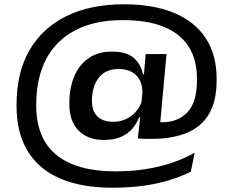

<svg xmlns="http://www.w3.org/2000/svg" viewBox="-20 -686 1077 893"><path d="M462 -35Q390 -35 346.2 -78Q302.5 -121 302.5 -204Q302.5 -204.5 302.5 -205.2Q302.5 -206 302.5 -206.5Q302.5 -207 302.5 -207.8Q302.5 -208.5 302.5 -209Q303 -277.5 325.5 -331Q348 -384.5 392 -415.2Q436 -446 501 -446Q568 -446 601.5 -417.2Q635 -388.5 645 -341H675L642.5 -239.5Q642.5 -242.5 642.5 -245.5Q642.5 -248.5 642.5 -251Q643 -289 629.5 -314.2Q616 -339.5 591.2 -352.2Q566.5 -365 532.5 -365Q470.5 -365 439.5 -324.8Q408.5 -284.5 407.5 -221Q407.5 -220.5 407.5 -220Q407.5 -219.5 407.5 -218.8Q407.5 -218 407.5 -217.5Q407.5 -217 407.5 -216.5Q407.5 -167.5 434 -143.5Q460.5 -119.5 507.5 -119.5Q538.5 -119.5 565.2 -131.8Q592 -144 611.5 -166Q631 -188 640 -216.5L656.5 -140.5H627.5Q615.5 -111 594.8 -87Q574 -63 541.8 -49Q509.5 -35 462 -35ZM621 -42.5 635 -167 635.5 -186 647.5 -301.5V-316.5L657 -428.5L657.5 -434.5H754.5L720.5 -64.5ZM697 -120Q705 -118.5 712.8 -118Q720.5 -117.5 735 -117.5Q808 -117.5 852 -164.2Q896 -211 896 -312Q896 -313.5 896 -314.8Q896 -316 896 -317.8Q896 -319.5 896 -320.5Q896 -409 857.2 -469.5Q818.5 -530 742 -561.2Q665.5 -592.5 551 -592.5Q422.5 -592.5 332.5 -546.5Q242.5 -500.5 195.8 -413.2Q149 -326 148.5 -202.5Q148.5 -202 148.5 -201.2Q148.5 -200.5 148.5 -200Q148.5 -199.5 148.5 -198.8Q148.5 -198 148.5 -197.5Q148.5 -197 148.5 -196.5Q148.5 -41.5 242.8 34.8Q337 111 516.5 111Q589 111 654.8 101Q720.5 91 778.8 71.5Q837 52 885.5 24L867.5 112.5Q821 135.5 766.5 152.2Q712 169 646.8 178Q581.5 187 501.5 187Q359 187 259.8 144.2Q160.5 101.5 108.8 16.8Q57 -68 57 -194Q57 -195 57 -195.8Q57 -196.5 57 -197.2Q57 -198 57 -198.8Q57 -199.5 57 -200.5Q57 -201.5 57 -202Q57.5 -349.5 117.5 -453Q177.5 -556.5 289.2 -611.2Q401 -666 556 -666Q694.5 -666 790.8 -625.5Q887 -585 937.2 -507.8Q987.5 -430.5 987.5 -320.5Q987.5 -319.5 987.5 -318Q987.5 -316.5 987.5 -315Q987.5 -313.5 987.5 -312Q987.5 -215.5 951.8 -155.5Q916 -95.5 848.2 -67.8Q780.5 -40 684 -40Q667 -40 652.8 -40.2Q638.5 -40.5 621 -42.5Z"/></svg>

Font: Anek Latin Expanded Medium
Style: Regular
Weight: 500
Width: 7
Designer: Yesha Goshar
Foundry: Ek Type
Version: Version 1.003